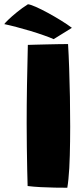

<svg xmlns="http://www.w3.org/2000/svg" viewBox="-80 -868 394 900"><path d="M235.5 12Q210.5 12 177.5 11.5Q144.5 11 111 9.2Q77.5 7.5 49.5 4Q48.5 -26 47.5 -74.2Q46.5 -122.5 45.8 -179.2Q45 -236 45 -290Q45 -375.5 46.5 -468.2Q48 -561 50.5 -657.5Q61 -658 84.2 -658.5Q107.5 -659 136.5 -659.8Q165.5 -660.5 193 -661Q220.5 -661.5 239 -661.5Q242 -613 244.2 -548.8Q246.5 -484.5 247.8 -413.8Q249 -343 249 -274Q249 -238.5 248.5 -204.5Q248 -170.5 247.2 -139.2Q246.5 -108 244.8 -80.2Q243 -52.5 240.8 -29Q238.5 -5.5 235.5 12ZM51 -848Q62.5 -847 88 -835.8Q113.5 -824.5 144.8 -807.5Q176 -790.5 206 -772Q236 -753.5 257 -737.5L171.5 -684.5Q155 -692 126 -702.2Q97 -712.5 63 -722.8Q29 -733 -3.5 -741.5Q-36 -750 -60 -755Q-56.5 -760.5 -40.5 -776Q-24.5 -791.5 -0.2 -811.2Q24 -831 51 -848Z"/></svg>

Font: Grandstander Thin Black
Style: Regular
Weight: 900
Version: Version 1.200